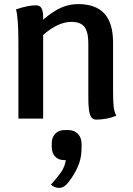

<svg xmlns="http://www.w3.org/2000/svg" viewBox="-20 -580 650 939"><path d="M549 -14Q502 5 450 5Q429 5 420.5 -18.5Q412 -42 412 -102V-366Q412 -424 393 -448.5Q374 -473 329 -473Q264 -473 191 -409V0H70V-368Q70 -498 58 -534Q116 -554 156 -554Q175 -554 183 -540Q191 -526 191 -496V-484Q241 -526 280 -543Q319 -560 362 -560Q448 -560 490.5 -513.5Q533 -467 533 -372V-135Q533 -81 536 -57Q539 -33 549 -14ZM379 126V142Q379 185 367 219Q355 253 329 292Q313 316 299 327.5Q285 339 270 339Q247 339 229 323Q265 283 281 258.5Q297 234 302 203H294Q265 203 249 185Q233 167 233 138V121Q233 92 250 74Q267 56 296 56H314Q343 56 361 74.5Q379 93 379 126Z"/></svg>

Font: Krub SemiBold
Style: Regular
Weight: 600
Version: Version 1.000; ttfautohint (v1.6)